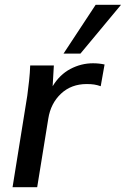

<svg xmlns="http://www.w3.org/2000/svg" viewBox="-20 -775 521 795"><path d="M32 0 93 -379Q97 -409 100.5 -441Q104 -473 105 -504H203L198 -418Q227 -466 271.5 -489.5Q316 -513 365 -513Q390 -513 413 -508L397 -418Q383 -423 370 -425Q357 -427 339 -427Q275 -427 232.5 -387Q190 -347 180 -284L134 0ZM243 -553 376 -755H481L313 -553Z"/></svg>

Font: Mulish SemiBold
Style: Italic
Weight: 600
Italic angle: -9°
Designer: Vernon Adams
Foundry: Vernon Adams
Version: Version 3.603; ttfautohint (v1.8.3)